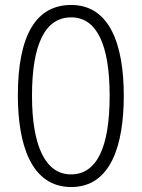

<svg xmlns="http://www.w3.org/2000/svg" viewBox="-20 -795 571 774"><path d="M479 -409C479 -618 421 -775 267 -775C126 -775 52 -654 52 -410C52 -216 104 -41 267 -41C427 -41 479 -210 479 -409ZM109 -409C109 -613 160 -725 267 -725C370 -725 422 -615 422 -409C422 -200 370 -92 266 -92C164 -92 109 -205 109 -409Z"/></svg>

Font: Noto Sans Tamil UI ExtraCondensed Light
Style: Regular
Weight: 300
Width: 2
Designer: Jelle Bosma - Monotype Design Team
Foundry: Monotype Imaging Inc.
Version: Version 2.004